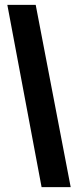

<svg xmlns="http://www.w3.org/2000/svg" viewBox="-20 -745 318 785"><path d="M269 20H150L10 -725H126Z"/></svg>

Font: Libra Sans
Style: Bold
Weight: 700
Foundry: Context Ltd
Version: Version 1.000